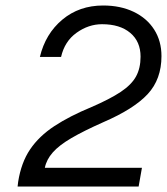

<svg xmlns="http://www.w3.org/2000/svg" viewBox="-20 -678 607 698"><path d="M143 -68H496L484 0H44L46 -17Q57 -87 89.5 -135Q122 -183 177.5 -219.5Q233 -256 313 -289Q380 -318 419 -344Q458 -370 474.5 -400Q491 -430 491 -472Q491 -527 453.5 -558.5Q416 -590 351 -590Q302 -590 258.5 -559Q215 -528 202 -471H125Q145 -555 206.5 -606.5Q268 -658 355 -658Q418 -658 466 -635Q514 -612 540.5 -570.5Q567 -529 567 -474Q567 -390 517 -336Q467 -282 356 -234Q284 -202 239.5 -176Q195 -150 172 -124Q149 -98 143 -68Z"/></svg>

Font: Overused Grotesk
Style: Italic
Weight: 400
Italic angle: -10°
Version: Version 0.003